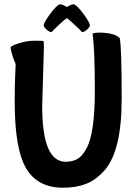

<svg xmlns="http://www.w3.org/2000/svg" viewBox="-20 -848 631 901"><path d="M294 -763Q285 -758 257 -732Q229 -706 222 -697Q213 -697 200 -708Q187 -719 185 -728Q185 -741 212.5 -779Q240 -817 259 -828Q274 -828 294 -815Q314 -828 328 -828Q347 -817 374.5 -779Q402 -741 402 -728Q400 -719 387 -708Q374 -697 365 -697Q360 -704 331 -731Q302 -758 294 -763ZM186 -624 178 -349Q178 -89 288 -89Q321 -89 344 -102.5Q367 -116 386 -152Q425 -222 425 -422.5Q425 -623 414 -690Q425 -695 442 -695Q517 -695 542 -669Q551 -624 551 -384Q551 -139 470 -48Q430 -3 383.5 15Q337 33 276 33Q157 33 103 -57.5Q49 -148 49 -370Q49 -454 51.5 -501Q54 -548 53 -549Q47 -560 38.5 -587Q30 -614 30 -626Q30 -630 49 -638Q98 -657 140 -657Q182 -657 184 -655Q186 -653 186 -624Z"/></svg>

Font: Bubblegum Sans
Style: Regular
Weight: 400
Designer: Angel Koziupa and Alejandro Paul
Foundry: Angel Koziupa and Alejandro Paul
Version: Version 1.001